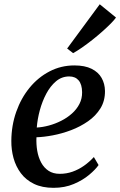

<svg xmlns="http://www.w3.org/2000/svg" viewBox="-20 -868 562 898"><path d="M441 -96Q427 -75.5 397.2 -50.5Q367.5 -25.5 325.2 -7.5Q283 10.5 230.5 10.5Q177 10.5 139 -8Q101 -26.5 77.5 -58Q54 -89.5 43.2 -128.8Q32.5 -168 33 -209.5Q33.5 -281.5 56 -345.2Q78.5 -409 118.5 -457.8Q158.5 -506.5 212 -534.2Q265.5 -562 328 -562Q377 -562 408.5 -546.2Q440 -530.5 455.2 -503.5Q470.5 -476.5 471 -442.5Q471.5 -396.5 449.8 -361.2Q428 -326 391.8 -300.8Q355.5 -275.5 312.5 -259.2Q269.5 -243 227 -235Q184.5 -227 150.5 -226Q149 -193 154.2 -162.5Q159.5 -132 172.5 -107.8Q185.5 -83.5 207 -69.2Q228.5 -55 259.5 -55Q291 -55 319.2 -65Q347.5 -75 372.8 -92.8Q398 -110.5 419 -133.5ZM304 -510.5Q269 -510.5 242.2 -488Q215.5 -465.5 196.5 -429.8Q177.5 -394 166.2 -352.2Q155 -310.5 152 -271.5Q179.5 -273 209 -281Q238.5 -289 266.2 -303Q294 -317 316.2 -336.8Q338.5 -356.5 351.5 -381.8Q364.5 -407 364 -437Q363.5 -473.5 347.8 -492Q332 -510.5 304 -510.5ZM294 -641 446.5 -848 522.5 -786Q515.5 -775.5 498.8 -758.5Q482 -741.5 459.2 -721.2Q436.5 -701 411.5 -681.2Q386.5 -661.5 363 -645.2Q339.5 -629 322 -619.5Z"/></svg>

Font: Merriweather 36pt Medium
Style: Italic
Weight: 500
Italic angle: -7.8°
Version: Version 2.101